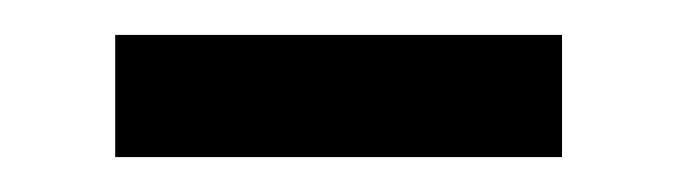

<svg xmlns="http://www.w3.org/2000/svg" viewBox="-20 -335 387 110"><path d="M46 -245H302V-315H46Z"/></svg>

Font: Source Han Sans JP
Style: Regular
Weight: 400
Designer: Ryoko NISHIZUKA 西塚涼子 (kana, bopomofo & ideographs); Paul D. Hunt (Latin, Greek & Cyrillic); Sandoll Communications 산돌커뮤니
Foundry: Adobe
Version: Version 2.004;hotconv 1.0.118;makeotfexe 2.5.65603